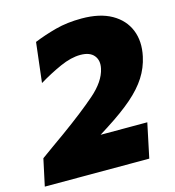

<svg xmlns="http://www.w3.org/2000/svg" viewBox="-118 -794 808 884"><g transform="rotate(-15 285.5 -352.0)"><path d="M-13 0 14.5 -128Q44.5 -149.5 73.5 -170.5Q102.5 -191.5 132.5 -212.5Q235 -286.5 300 -343Q365 -399.5 377.5 -457.5Q386 -495.5 366.2 -519.5Q346.5 -543.5 301.5 -543.5Q257.5 -543.5 204.2 -519.8Q151 -496 98 -464L120.5 -654Q169.5 -674 225.5 -689Q281.5 -704 350.5 -704Q437 -704 492.8 -672.5Q548.5 -641 570.8 -586.2Q593 -531.5 578 -462Q567 -410.5 539 -366.8Q511 -323 462 -280.5Q413 -238 338.5 -190.5L297 -164H519.5L485 0Z"/></g></svg>

Font: Commissioner ExtraBold
Style: Italic
Weight: 800
Italic angle: -12°
Designer: Kostas Bartsokas
Foundry: Kostas Bartsokas
Version: Version 1.000; ttfautohint (v1.8.3)